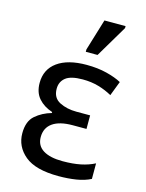

<svg xmlns="http://www.w3.org/2000/svg" viewBox="-118 -848 706 930"><g transform="rotate(15 235.0 -383.0)"><path d="M268 10Q152 10 98.5 -34.5Q45 -79 45 -146Q45 -206 78.5 -235Q112 -264 158 -277V-282Q115 -296 89 -325.5Q63 -355 63 -403Q63 -471 115 -508.5Q167 -546 261 -546Q317 -546 362.5 -534.5Q408 -523 437 -507L409 -434Q377 -452 340.5 -462.5Q304 -473 261 -473Q201 -473 175.5 -452.5Q150 -432 150 -397Q150 -351 186.5 -332.5Q223 -314 271 -314H340V-246H271Q205 -246 170.5 -221.5Q136 -197 136 -151Q136 -108 170.5 -86.5Q205 -65 268 -65Q320 -65 358.5 -73Q397 -81 428 -97V-19Q397 -3 356 3.5Q315 10 268 10ZM240 -606V-618L288 -776H394V-766L299 -606Z"/></g></svg>

Font: RS Noto Sans
Style: Regular
Weight: 400
Designer: Monotype Design Team
Foundry: Monotype Imaging Inc.
Version: Version 3.10